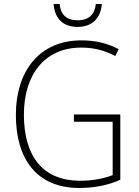

<svg xmlns="http://www.w3.org/2000/svg" viewBox="-20 -1019 690 956"><path d="M487 -999H457C452 -948 423 -918 367 -918C311 -918 281 -947 277 -999H247C252 -925 296 -885 366 -885C438 -885 481 -927 487 -999ZM348 -449V-413H541V-147C497 -130 442 -119 379 -119C198 -119 99 -235 99 -449C99 -645 201 -782 384 -782C440 -782 497 -771 554 -740L571 -774C513 -805 452 -818 385 -818C176 -818 59 -664 59 -448C59 -224 165 -83 375 -83C446 -83 518 -96 579 -124V-449Z"/></svg>

Font: Noto Sans Kannada UI SemiCondensed ExtraLight
Style: Regular
Weight: 200
Width: 4
Designer: Jelle Bosma - Monotype Design Team
Foundry: Monotype Imaging Inc.
Version: Version 2.005